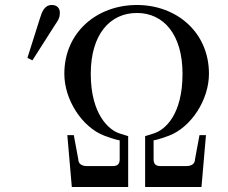

<svg xmlns="http://www.w3.org/2000/svg" viewBox="-20 -750 916 770"><path d="M238 -454C238 -350 309 -240 398 -206C440 -190 460 -187 460 -187V-111C460 -93 452 -84 433 -84H328C310 -84 294 -92 294 -111L276 -208H250L268 0H494V-204L459 -215C418 -228 344 -290 344 -454C344 -612 421 -698 529 -698C636 -698 712 -612 712 -454C712 -290 642 -229 597 -215L562 -204V0H788L806 -208H780L762 -111C762 -92 746 -84 728 -84H623C604 -84 596 -93 596 -111V-187C596 -187 616 -190 658 -206C747 -240 818 -350 818 -454C818 -621 688 -730 529 -730C369 -730 238 -621 238 -454ZM90 -518 110 -508 198 -646C210 -664.9 220 -675 220 -699C220 -718 208 -730 188 -730C158 -730 148.5 -702.9 140 -676Z"/></svg>

Font: Old Standard
Style: Regular
Weight: 400
Designer: Alexey Kryukov <alexios@thessalonica.org.ru>
Version: Version 2.0